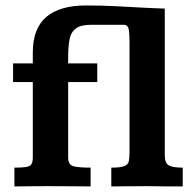

<svg xmlns="http://www.w3.org/2000/svg" viewBox="-20 -669 699 689"><path d="M31.7 0V-67.4Q60.1 -67.4 74.2 -69.8Q88.4 -72.3 93 -80.3Q97.7 -88.4 97.7 -104.5V-374.5H26.9V-441.4H97.7V-480.5Q97.7 -566.9 146.2 -608.2Q194.8 -649.4 288.1 -649.4Q342.8 -649.4 390.4 -647Q438 -644.5 482.4 -642.1Q526.9 -639.6 571.3 -638.2V-112.3Q571.3 -84 585.4 -75.7Q599.6 -67.4 635.7 -67.4V0Q605 0 574.2 -0.2Q543.5 -0.5 503.4 -1Q465.3 -1 436.8 -0.5Q408.2 0 379.4 0V-67.4Q412.1 -67.4 425.8 -72.8Q439.5 -78.1 442.1 -89.8Q444.8 -101.6 444.8 -121.6V-514.6Q444.8 -557.6 440.7 -568.8Q436.5 -580.1 425.3 -580.1H307.1Q269.5 -580.1 252 -566.7Q234.4 -553.2 229.7 -528.6Q225.1 -503.9 224.6 -470.2V-441.4H329.1V-374.5H224.6V-103.5Q224.6 -76.7 245.1 -72Q265.6 -67.4 305.2 -67.4V0Q305.2 0 279.8 -0.2Q254.4 -0.5 218 -0.7Q181.6 -1 148.4 -1Q123.5 -1 96.4 -0.7Q69.3 -0.5 50.5 -0.2Q31.7 0 31.7 0Z"/></svg>

Font: Kameron SemiBold
Style: Regular
Weight: 600
Designer: Vernon Adams
Foundry: Vernon Adams
Version: Version 1.100